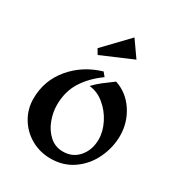

<svg xmlns="http://www.w3.org/2000/svg" viewBox="-179 -858 916 988"><g transform="rotate(30 279.0 -364.0)"><path d="M212 -569 194 -599 331 -742 397 -648ZM520 -266Q520 -197 489.5 -132Q459 -67 401.5 -26.5Q344 14 268 14Q205 14 152.5 -15.5Q100 -45 69 -96.5Q38 -148 38 -210Q38 -317 105.5 -398Q173 -479 281 -511L300 -488Q234 -441 196.5 -381.5Q159 -322 159 -242Q159 -198 176 -153Q193 -108 226 -78.5Q259 -49 305 -49Q363 -49 398.5 -91Q434 -133 434 -195Q434 -242 409.5 -290.5Q385 -339 344 -372.5Q303 -406 256 -410Q277 -433 301.5 -452Q326 -471 363 -498Q435 -474 477.5 -409Q520 -344 520 -266Z"/></g></svg>

Font: Amita
Style: Bold
Weight: 700
Designer: Eduardo Rodriguez Tunni, Modular Infotech, Brian J. Bonislawsky
Foundry: Eduardo Rodriguez Tunni, Modular Infotech, Brian J. Bonislawsky
Version: Version 1.003